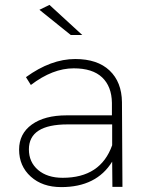

<svg xmlns="http://www.w3.org/2000/svg" viewBox="-20 -763 607 784"><path d="M316 -620H269L141 -723L182 -743ZM480 0H439L438 -103Q374 1 230 1Q153 1 105.5 -42Q58 -85 58 -152Q58 -217 110 -254.5Q162 -292 252 -292H437V-343Q436 -410 397 -447Q358 -484 281 -484Q195 -484 106 -416L86 -448Q188 -522 287 -522Q378 -522 427.5 -475Q477 -428 478 -346ZM236 -37Q391 -37 438 -170V-255H256Q98 -255 98 -153Q98 -101 135.5 -69Q173 -37 236 -37Z"/></svg>

Font: Montserrat Ultra Light
Style: Regular
Weight: 200
Designer: Julieta Ulanovsky
Foundry: Julieta Ulanovsky
Version: Version 3.100;PS 003.100;hotconv 1.0.88;makeotf.lib2.5.64775